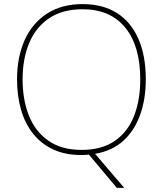

<svg xmlns="http://www.w3.org/2000/svg" viewBox="-20 -745 794 935"><path d="M690 -358Q690 -263 662.5 -186Q635 -109 580.5 -59.5Q526 -10 443 4L585 170H549L413 8Q404 9 395 9.5Q386 10 376 10Q298 10 239.5 -17Q181 -44 141.5 -93.5Q102 -143 82.5 -210.5Q63 -278 63 -359Q63 -467 100 -549.5Q137 -632 208.5 -678.5Q280 -725 382 -725Q481 -725 549.5 -681.5Q618 -638 654 -556Q690 -474 690 -358ZM90 -359Q90 -259 121 -181.5Q152 -104 216 -59.5Q280 -15 377 -15Q475 -15 538.5 -58.5Q602 -102 632.5 -179.5Q663 -257 663 -358Q663 -521 590 -610.5Q517 -700 382 -700Q284 -700 219 -656Q154 -612 122 -535Q90 -458 90 -359Z"/></svg>

Font: Noto Sans Armenian Thin
Style: Regular
Weight: 250
Version: Version 2.007